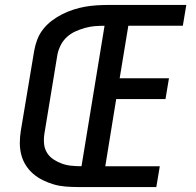

<svg xmlns="http://www.w3.org/2000/svg" viewBox="-20 -755 790 775"><path d="M295 0Q270 0 245 -2Q220 -4 197.5 -10.5Q175 -17 153.5 -27.5Q132 -38 114.5 -53Q97 -68 84.5 -87.5Q72 -107 66 -130Q60 -153 60 -177.5Q60 -202 64 -227L118 -550Q122 -573 130.5 -595.5Q139 -618 154.5 -637.5Q170 -657 190 -672Q210 -687 232 -698Q254 -709 277.5 -716.5Q301 -724 324 -728Q347 -732 370 -733.5Q393 -735 416 -735H732L718 -651H498L463 -439H662L648 -355H449L405 -84H625L611 0ZM309 -84 402 -651Q382 -651 363 -649.5Q344 -648 324 -642.5Q304 -637 285 -628.5Q266 -620 250.5 -606Q235 -592 225.5 -573.5Q216 -555 212 -536L159 -214Q156 -193 158 -173.5Q160 -154 170 -138Q180 -122 196 -111.5Q212 -101 230 -94.5Q248 -88 268.5 -86Q289 -84 309 -84Z"/></svg>

Font: Iosevka Custom Medium
Style: Italic
Weight: 500
Italic angle: -9°
Designer: Belleve Invis
Foundry: Belleve Invis
Version: Version 27.0.1